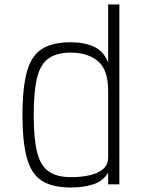

<svg xmlns="http://www.w3.org/2000/svg" viewBox="-20 -820 640 854"><path d="M295 14Q214 14 167 -15.5Q120 -45 100 -115.5Q80 -186 80 -308Q80 -431 100 -502Q120 -573 167 -602.5Q214 -632 295 -632Q354 -632 397.5 -612.5Q441 -593 461 -542V-800H511V0H461V-52Q439 -15 396 -0.5Q353 14 295 14ZM295 -32Q339 -32 376.5 -40Q414 -48 437.5 -67Q461 -86 461 -120V-416Q461 -511 415 -548.5Q369 -586 295 -586Q233 -586 196.5 -560.5Q160 -535 145 -474.5Q130 -414 130 -308Q130 -203 145 -143Q160 -83 196.5 -57.5Q233 -32 295 -32Z"/></svg>

Font: Victor Mono Thin
Style: Regular
Weight: 100
Monospace: yes
Designer: Rune Bjørnerås
Version: Version 1.561;gftools[0.9.30]